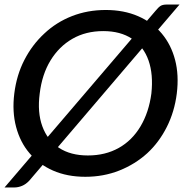

<svg xmlns="http://www.w3.org/2000/svg" viewBox="-23 -771 813 846"><path d="M353 8Q273 8 210.5 -19.5Q148 -47 107 -96Q66 -144 48 -211.5Q30 -279 40 -359Q50 -440 84.5 -507Q119 -574 172 -623Q225 -673 294 -700Q363 -727 443 -727Q523 -727 586 -699.5Q649 -672 690 -623Q731 -574 748.5 -507Q766 -440 756 -359Q746 -279 712 -211.5Q678 -144 626 -96Q572 -47 502.5 -19.5Q433 8 353 8ZM364 -86Q441 -86 500 -119Q559 -152 596 -214Q633 -276 644 -359Q653 -443 631.5 -504.5Q610 -566 559 -600Q508 -634 432 -634Q355 -634 296 -600Q237 -566 199.5 -504.5Q162 -443 152 -359Q141 -276 163.5 -214.5Q186 -153 237 -119.5Q288 -86 364 -86ZM-3 55 662 -723Q675 -739 684.5 -745Q694 -751 712 -751H768L106 25Q91 41 74 48Q57 55 40 55Z"/></svg>

Font: Aleo Medium
Style: Italic
Weight: 500
Italic angle: -7°
Designer: Alessio Laiso
Foundry: Alessio Laiso
Version: Version 2.001;gftools[0.9.29]